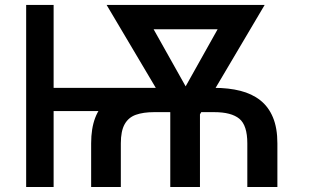

<svg xmlns="http://www.w3.org/2000/svg" viewBox="-20 -747 1234 767"><path d="M644.2 -396V-303.3H171.2V-396ZM194.2 -727.3V0H84.5V-727.3ZM462.7 0H344.1V-174.4Q344.1 -293 408.7 -344.5Q473.4 -396 595.5 -396H835.9Q893.8 -396 940.2 -384.2Q986.5 -372.5 1019.5 -346.6Q1052.6 -320.7 1070.3 -278.2Q1088.1 -235.8 1088.1 -174.4V0H968V-174.4Q968 -246.4 936.1 -272.7Q904.1 -299 835.9 -299H595.5Q552.6 -299 522.9 -288.5Q493.3 -278.1 478 -250.9Q462.7 -223.7 462.7 -174.4ZM916.5 -727.3V-630H532V-727.3ZM685.4 -337.4 903.8 -727.3H1037.3L775.6 -284.8H704.2ZM539.1 -727.3 760.3 -333.1 738.6 -284.8H668.3L405.9 -727.3ZM778.8 -378.6V0H660.2V-378.6Z"/></svg>

Font: InterMG Medium
Style: Regular
Weight: 500
Designer: Rasmus Andersson
Foundry: rsms
Version: Version 3.019;December 26, 2023;FontCreator 15.0.0.2955 64-b